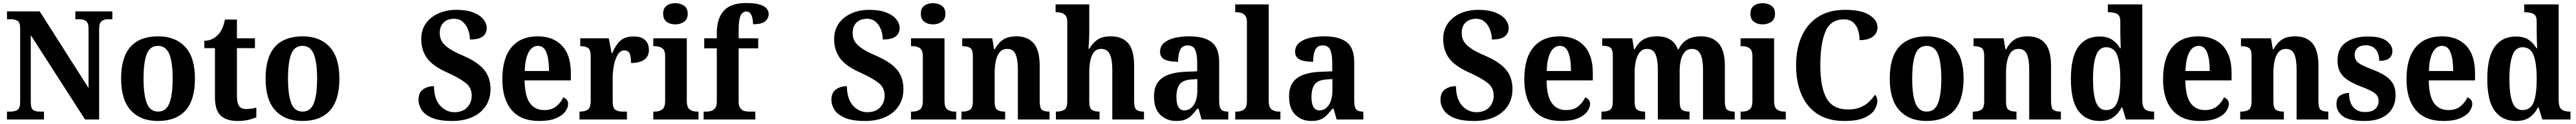

<svg xmlns="http://www.w3.org/2000/svg" viewBox="-20 -789 16994 819"><path d="M26 0V-52H49Q77 -52 95 -63Q113 -74 113 -117V-601Q113 -641 95.5 -651.5Q78 -662 55 -662H26V-714H242L564 -208V-601Q564 -638 547 -650Q530 -662 506 -662H477V-714H721V-662H692Q666 -662 650 -649Q634 -636 634 -597V0H541L183 -557V-117Q183 -74 198 -63Q213 -52 240 -52H270V0Z M1021 10Q908 10 843.5 -59.5Q779 -129 779 -270Q779 -411 841 -480Q903 -549 1024 -549Q1136 -549 1201 -480Q1266 -411 1266 -270Q1266 -129 1204 -59.5Q1142 10 1021 10ZM1023 -52Q1076 -52 1097.5 -107.5Q1119 -163 1119 -270Q1119 -377 1097 -431.5Q1075 -486 1022 -486Q969 -486 948 -431.5Q927 -377 927 -270Q927 -163 948.5 -107.5Q970 -52 1023 -52Z M1546 10Q1475 10 1436.5 -25Q1398 -60 1398 -148V-471H1328V-520Q1360 -520 1383.5 -533Q1407 -546 1421 -562Q1435 -577 1446 -601Q1457 -625 1464 -660H1543V-536H1662V-471H1543V-157Q1543 -111 1556.5 -90Q1570 -69 1604 -69Q1622 -69 1639 -71.5Q1656 -74 1671 -78V-14Q1656 -7 1623 1.5Q1590 10 1546 10Z M1974 10Q1861 10 1796.5 -59.5Q1732 -129 1732 -270Q1732 -411 1794 -480Q1856 -549 1977 -549Q2089 -549 2154 -480Q2219 -411 2219 -270Q2219 -129 2157 -59.5Q2095 10 1974 10ZM1976 -52Q2029 -52 2050.5 -107.5Q2072 -163 2072 -270Q2072 -377 2050 -431.5Q2028 -486 1975 -486Q1922 -486 1901 -431.5Q1880 -377 1880 -270Q1880 -163 1901.5 -107.5Q1923 -52 1976 -52Z M2963 10Q2878 10 2829.5 -11Q2781 -32 2761 -64Q2741 -96 2741 -129Q2741 -178 2771.5 -199Q2802 -220 2843 -220Q2844 -135 2883.5 -91.5Q2923 -48 2978 -48Q3032 -48 3062 -79.5Q3092 -111 3092 -158Q3092 -210 3052 -241.5Q3012 -273 2935 -308Q2837 -351 2798 -404Q2759 -457 2759 -531Q2759 -591 2789.5 -634Q2820 -677 2872.5 -700.5Q2925 -724 2991 -724Q3058 -724 3102.5 -706.5Q3147 -689 3169 -661.5Q3191 -634 3191 -604Q3191 -569 3165 -548.5Q3139 -528 3080 -528Q3080 -560 3068.5 -591.5Q3057 -623 3034 -644Q3011 -665 2975 -665Q2933 -665 2907 -640.5Q2881 -616 2881 -570Q2881 -541 2894 -517.5Q2907 -494 2940.5 -470.5Q2974 -447 3038 -420Q3134 -378 3175 -327Q3216 -276 3216 -201Q3216 -137 3185 -89.5Q3154 -42 3097 -16Q3040 10 2963 10Z M3537 10Q3417 10 3355.5 -62Q3294 -134 3294 -265Q3294 -406 3355 -477.5Q3416 -549 3527 -549Q3629 -549 3687.5 -487.5Q3746 -426 3746 -307V-258H3441Q3442 -156 3475 -109Q3508 -62 3571 -62Q3619 -62 3649.5 -86.5Q3680 -111 3696 -146Q3709 -141 3718.5 -130.5Q3728 -120 3728 -103Q3728 -78 3708.5 -51.5Q3689 -25 3647 -7.5Q3605 10 3537 10ZM3602 -320Q3602 -397 3585 -441.5Q3568 -486 3529 -486Q3490 -486 3467 -443Q3444 -400 3442 -320Z M3803 0V-52H3807Q3838 -52 3857.5 -64.5Q3877 -77 3877 -124V-416Q3877 -460 3859.5 -472Q3842 -484 3811 -484H3808V-536H3996L4015 -438H4019Q4041 -491 4072 -519.5Q4103 -548 4160 -548Q4213 -548 4237 -523.5Q4261 -499 4261 -460Q4261 -416 4230 -394.5Q4199 -373 4143 -373Q4143 -414 4134 -435Q4125 -456 4099 -456Q4072 -456 4055 -427.5Q4038 -399 4030 -357Q4022 -315 4022 -274V-119Q4022 -75 4040 -63.5Q4058 -52 4086 -52H4116V0Z M4435 -628Q4401 -628 4378 -645Q4355 -662 4355 -698Q4355 -735 4378 -751.5Q4401 -768 4435 -768Q4468 -768 4492.5 -751.5Q4517 -735 4517 -698Q4517 -662 4492.5 -645Q4468 -628 4435 -628ZM4290 0V-52H4302Q4330 -52 4349 -66Q4368 -80 4368 -123V-417Q4368 -457 4349 -470.5Q4330 -484 4302 -484H4290V-536H4511V-123Q4511 -80 4530 -66Q4549 -52 4577 -52H4588V0Z M4622 0V-52H4643Q4657 -52 4672 -56.5Q4687 -61 4698 -75Q4709 -89 4709 -117V-470H4626V-536H4709V-574Q4709 -667 4755 -718Q4801 -769 4901 -769Q4961 -769 4993.5 -758.5Q5026 -748 5038.5 -731.5Q5051 -715 5051 -697Q5051 -668 5028.5 -648.5Q5006 -629 4948 -629Q4948 -645 4944.5 -665Q4941 -685 4931.5 -699Q4922 -713 4905 -713Q4878 -713 4865.5 -685Q4853 -657 4853 -592V-536H4982V-470H4853V-117Q4853 -89 4863.5 -75Q4874 -61 4889 -56.5Q4904 -52 4919 -52H4963V0Z M5687 10Q5602 10 5553.5 -11Q5505 -32 5485 -64Q5465 -96 5465 -129Q5465 -178 5495.5 -199Q5526 -220 5567 -220Q5568 -135 5607.5 -91.5Q5647 -48 5702 -48Q5756 -48 5786 -79.5Q5816 -111 5816 -158Q5816 -210 5776 -241.5Q5736 -273 5659 -308Q5561 -351 5522 -404Q5483 -457 5483 -531Q5483 -591 5513.5 -634Q5544 -677 5596.5 -700.5Q5649 -724 5715 -724Q5782 -724 5826.5 -706.5Q5871 -689 5893 -661.5Q5915 -634 5915 -604Q5915 -569 5889 -548.5Q5863 -528 5804 -528Q5804 -560 5792.5 -591.5Q5781 -623 5758 -644Q5735 -665 5699 -665Q5657 -665 5631 -640.5Q5605 -616 5605 -570Q5605 -541 5618 -517.5Q5631 -494 5664.5 -470.5Q5698 -447 5762 -420Q5858 -378 5899 -327Q5940 -276 5940 -201Q5940 -137 5909 -89.5Q5878 -42 5821 -16Q5764 10 5687 10Z M6135 -628Q6101 -628 6078 -645Q6055 -662 6055 -698Q6055 -735 6078 -751.5Q6101 -768 6135 -768Q6168 -768 6192.5 -751.5Q6217 -735 6217 -698Q6217 -662 6192.5 -645Q6168 -628 6135 -628ZM5990 0V-52H6002Q6030 -52 6049 -66Q6068 -80 6068 -123V-417Q6068 -457 6049 -470.5Q6030 -484 6002 -484H5990V-536H6211V-123Q6211 -80 6230 -66Q6249 -52 6277 -52H6288V0Z M6323 0V-52H6329Q6360 -52 6379 -64Q6398 -76 6398 -121V-419Q6398 -461 6380.5 -472.5Q6363 -484 6332 -484H6328V-536H6526L6538 -464H6543Q6565 -505 6597.5 -527Q6630 -549 6686 -549Q6760 -549 6799.5 -503Q6839 -457 6839 -355V-123Q6839 -76 6853.5 -64Q6868 -52 6900 -52H6904V0H6695V-331Q6695 -395 6680 -430.5Q6665 -466 6625 -466Q6593 -466 6575 -444Q6557 -422 6549.5 -386.5Q6542 -351 6542 -310V-117Q6542 -75 6559 -63.5Q6576 -52 6607 -52H6611V0Z M6946 0V-52H6952Q6981 -52 7001 -64Q7021 -76 7021 -121V-647Q7021 -673 7009.5 -686.5Q6998 -700 6983 -704Q6968 -708 6955 -708H6944V-760H7166V-581Q7166 -547 7164 -514.5Q7162 -482 7161 -467H7167Q7185 -501 7217.5 -525Q7250 -549 7307 -549Q7385 -549 7423.5 -503Q7462 -457 7462 -355V-123Q7462 -76 7477 -64Q7492 -52 7524 -52H7527V0H7318V-331Q7318 -395 7301.5 -430.5Q7285 -466 7245 -466Q7214 -466 7197 -444.5Q7180 -423 7173 -387.5Q7166 -352 7166 -310V-117Q7166 -75 7183 -63.5Q7200 -52 7231 -52H7234V0Z M7739 10Q7678 10 7635.5 -30Q7593 -70 7593 -153Q7593 -234 7645 -272.5Q7697 -311 7802 -315L7878 -318V-374Q7878 -429 7865 -459Q7852 -489 7815 -489Q7780 -489 7766 -460.5Q7752 -432 7752 -381Q7692 -381 7662.5 -396.5Q7633 -412 7633 -447Q7633 -483 7659 -505.5Q7685 -528 7728.5 -538.5Q7772 -549 7826 -549Q7924 -549 7973.5 -510.5Q8023 -472 8023 -378V-123Q8023 -82 8035.5 -67Q8048 -52 8079 -52H8083V0H7907L7887 -71H7879Q7858 -44 7840 -26Q7822 -8 7798.5 1Q7775 10 7739 10ZM7793 -60Q7832 -60 7855.5 -96Q7879 -132 7879 -191V-267L7838 -264Q7783 -260 7762 -231.5Q7741 -203 7741 -148Q7741 -60 7793 -60Z M8129 0V-52H8140Q8168 -52 8187 -66Q8206 -80 8206 -123V-647Q8206 -673 8194.5 -686.5Q8183 -700 8168 -704Q8153 -708 8140 -708H8129V-760H8350V-123Q8350 -80 8369 -66Q8388 -52 8416 -52H8427V0Z M8630 10Q8569 10 8526.5 -30Q8484 -70 8484 -153Q8484 -234 8536 -272.5Q8588 -311 8693 -315L8769 -318V-374Q8769 -429 8756 -459Q8743 -489 8706 -489Q8671 -489 8657 -460.5Q8643 -432 8643 -381Q8583 -381 8553.5 -396.5Q8524 -412 8524 -447Q8524 -483 8550 -505.5Q8576 -528 8619.5 -538.5Q8663 -549 8717 -549Q8815 -549 8864.5 -510.5Q8914 -472 8914 -378V-123Q8914 -82 8926.5 -67Q8939 -52 8970 -52H8974V0H8798L8778 -71H8770Q8749 -44 8731 -26Q8713 -8 8689.5 1Q8666 10 8630 10ZM8684 -60Q8723 -60 8746.5 -96Q8770 -132 8770 -191V-267L8729 -264Q8674 -260 8653 -231.5Q8632 -203 8632 -148Q8632 -60 8684 -60Z M9705 10Q9620 10 9571.5 -11Q9523 -32 9503 -64Q9483 -96 9483 -129Q9483 -178 9513.5 -199Q9544 -220 9585 -220Q9586 -135 9625.5 -91.5Q9665 -48 9720 -48Q9774 -48 9804 -79.5Q9834 -111 9834 -158Q9834 -210 9794 -241.5Q9754 -273 9677 -308Q9579 -351 9540 -404Q9501 -457 9501 -531Q9501 -591 9531.5 -634Q9562 -677 9614.5 -700.5Q9667 -724 9733 -724Q9800 -724 9844.5 -706.5Q9889 -689 9911 -661.5Q9933 -634 9933 -604Q9933 -569 9907 -548.5Q9881 -528 9822 -528Q9822 -560 9810.5 -591.5Q9799 -623 9776 -644Q9753 -665 9717 -665Q9675 -665 9649 -640.5Q9623 -616 9623 -570Q9623 -541 9636 -517.5Q9649 -494 9682.5 -470.5Q9716 -447 9780 -420Q9876 -378 9917 -327Q9958 -276 9958 -201Q9958 -137 9927 -89.5Q9896 -42 9839 -16Q9782 10 9705 10Z M10279 10Q10159 10 10097.5 -62Q10036 -134 10036 -265Q10036 -406 10097 -477.5Q10158 -549 10269 -549Q10371 -549 10429.5 -487.5Q10488 -426 10488 -307V-258H10183Q10184 -156 10217 -109Q10250 -62 10313 -62Q10361 -62 10391.5 -86.5Q10422 -111 10438 -146Q10451 -141 10460.5 -130.5Q10470 -120 10470 -103Q10470 -78 10450.5 -51.5Q10431 -25 10389 -7.5Q10347 10 10279 10ZM10344 -320Q10344 -397 10327 -441.5Q10310 -486 10271 -486Q10232 -486 10209 -443Q10186 -400 10184 -320Z M10545 0V-52H10553Q10584 -52 10602 -64Q10620 -76 10620 -121V-421Q10620 -464 10602 -475.5Q10584 -487 10553 -487H10550V-536H10748L10760 -464H10765Q10786 -506 10820.5 -527.5Q10855 -549 10913 -549Q10963 -549 10997.5 -528.5Q11032 -508 11049 -463H11054Q11094 -549 11201 -549Q11276 -549 11317.5 -503Q11359 -457 11359 -355V-123Q11359 -76 11374.5 -64Q11390 -52 11421 -52H11424V0H11215V-331Q11215 -395 11198.5 -430.5Q11182 -466 11142 -466Q11113 -466 11095 -446Q11077 -426 11069 -393.5Q11061 -361 11061 -322V-123Q11061 -76 11076 -64Q11091 -52 11123 -52H11126V0H10917V-331Q10917 -395 10901.5 -430.5Q10886 -466 10846 -466Q10816 -466 10798 -444Q10780 -422 10772 -386.5Q10764 -351 10764 -310V-117Q10764 -75 10781.5 -63.5Q10799 -52 10830 -52H10833V0Z M11608 -628Q11574 -628 11551 -645Q11528 -662 11528 -698Q11528 -735 11551 -751.5Q11574 -768 11608 -768Q11641 -768 11665.5 -751.5Q11690 -735 11690 -698Q11690 -662 11665.5 -645Q11641 -628 11608 -628ZM11463 0V-52H11475Q11503 -52 11522 -66Q11541 -80 11541 -123V-417Q11541 -457 11522 -470.5Q11503 -484 11475 -484H11463V-536H11684V-123Q11684 -80 11703 -66Q11722 -52 11750 -52H11761V0Z M12147 10Q12041 10 11970.5 -36Q11900 -82 11864.5 -164.5Q11829 -247 11829 -358Q11829 -466 11865.5 -548.5Q11902 -631 11974 -677.5Q12046 -724 12152 -724Q12259 -724 12312.5 -690Q12366 -656 12366 -608Q12366 -571 12336 -547.5Q12306 -524 12248 -524Q12248 -556 12238.5 -588Q12229 -620 12206.5 -640.5Q12184 -661 12144 -661Q12057 -661 12023 -581.5Q11989 -502 11989 -358Q11989 -212 12030.5 -139Q12072 -66 12172 -66Q12220 -66 12254 -80.5Q12288 -95 12311 -117.5Q12334 -140 12350 -163Q12357 -157 12361 -145Q12365 -133 12365 -121Q12365 -93 12345.5 -62.5Q12326 -32 12278.5 -11Q12231 10 12147 10Z M12689 10Q12576 10 12511.5 -59.5Q12447 -129 12447 -270Q12447 -411 12509 -480Q12571 -549 12692 -549Q12804 -549 12869 -480Q12934 -411 12934 -270Q12934 -129 12872 -59.5Q12810 10 12689 10ZM12691 -52Q12744 -52 12765.5 -107.5Q12787 -163 12787 -270Q12787 -377 12765 -431.5Q12743 -486 12690 -486Q12637 -486 12616 -431.5Q12595 -377 12595 -270Q12595 -163 12616.5 -107.5Q12638 -52 12691 -52Z M12995 0V-52H13001Q13032 -52 13051 -64Q13070 -76 13070 -121V-419Q13070 -461 13052.5 -472.5Q13035 -484 13004 -484H13000V-536H13198L13210 -464H13215Q13237 -505 13269.5 -527Q13302 -549 13358 -549Q13432 -549 13471.5 -503Q13511 -457 13511 -355V-123Q13511 -76 13525.5 -64Q13540 -52 13572 -52H13576V0H13367V-331Q13367 -395 13352 -430.5Q13337 -466 13297 -466Q13265 -466 13247 -444Q13229 -422 13221.5 -386.5Q13214 -351 13214 -310V-117Q13214 -75 13231 -63.5Q13248 -52 13279 -52H13283V0Z M13832 10Q13741 10 13691.5 -56.5Q13642 -123 13642 -267Q13642 -412 13691 -480Q13740 -548 13831 -548Q13883 -548 13915 -526Q13947 -504 13966 -471H13971Q13970 -494 13969 -524Q13968 -554 13968 -582V-645Q13968 -687 13946 -697.5Q13924 -708 13893 -708H13886V-760H14113V-128Q14113 -82 14131.5 -67Q14150 -52 14184 -52H14191V0H14005L13981 -79H13976Q13955 -38 13921 -14Q13887 10 13832 10ZM13874 -62Q13928 -62 13948 -114Q13968 -166 13968 -269Q13968 -369 13948 -423Q13928 -477 13874 -477Q13828 -477 13808 -423Q13788 -369 13788 -268Q13788 -164 13808 -113Q13828 -62 13874 -62Z M14493 10Q14373 10 14311.5 -62Q14250 -134 14250 -265Q14250 -406 14311 -477.5Q14372 -549 14483 -549Q14585 -549 14643.5 -487.5Q14702 -426 14702 -307V-258H14397Q14398 -156 14431 -109Q14464 -62 14527 -62Q14575 -62 14605.5 -86.5Q14636 -111 14652 -146Q14665 -141 14674.5 -130.5Q14684 -120 14684 -103Q14684 -78 14664.5 -51.5Q14645 -25 14603 -7.5Q14561 10 14493 10ZM14558 -320Q14558 -397 14541 -441.5Q14524 -486 14485 -486Q14446 -486 14423 -443Q14400 -400 14398 -320Z M14759 0V-52H14765Q14796 -52 14815 -64Q14834 -76 14834 -121V-419Q14834 -461 14816.5 -472.5Q14799 -484 14768 -484H14764V-536H14962L14974 -464H14979Q15001 -505 15033.5 -527Q15066 -549 15122 -549Q15196 -549 15235.5 -503Q15275 -457 15275 -355V-123Q15275 -76 15289.5 -64Q15304 -52 15336 -52H15340V0H15131V-331Q15131 -395 15116 -430.5Q15101 -466 15061 -466Q15029 -466 15011 -444Q14993 -422 14985.5 -386.5Q14978 -351 14978 -310V-117Q14978 -75 14995 -63.5Q15012 -52 15043 -52H15047V0Z M15579 10Q15480 10 15437 -21Q15394 -52 15394 -102Q15394 -143 15419.5 -159Q15445 -175 15477 -175Q15477 -114 15504.5 -81.5Q15532 -49 15582 -49Q15629 -49 15650.5 -70Q15672 -91 15672 -122Q15672 -154 15646.5 -173.5Q15621 -193 15560 -216Q15506 -236 15471 -258.5Q15436 -281 15418.5 -312Q15401 -343 15401 -391Q15401 -470 15456.5 -509Q15512 -548 15602 -548Q15687 -548 15725 -518.5Q15763 -489 15763 -453Q15763 -387 15676 -387Q15676 -437 15652 -463.5Q15628 -490 15588 -490Q15553 -490 15533.5 -473Q15514 -456 15514 -427Q15514 -393 15538 -374.5Q15562 -356 15626 -332Q15676 -313 15711 -291.5Q15746 -270 15765 -239Q15784 -208 15784 -160Q15784 -82 15731 -36Q15678 10 15579 10Z M16099 10Q15979 10 15917.5 -62Q15856 -134 15856 -265Q15856 -406 15917 -477.5Q15978 -549 16089 -549Q16191 -549 16249.5 -487.5Q16308 -426 16308 -307V-258H16003Q16004 -156 16037 -109Q16070 -62 16133 -62Q16181 -62 16211.5 -86.5Q16242 -111 16258 -146Q16271 -141 16280.5 -130.5Q16290 -120 16290 -103Q16290 -78 16270.5 -51.5Q16251 -25 16209 -7.5Q16167 10 16099 10ZM16164 -320Q16164 -397 16147 -441.5Q16130 -486 16091 -486Q16052 -486 16029 -443Q16006 -400 16004 -320Z M16579 10Q16488 10 16438.5 -56.5Q16389 -123 16389 -267Q16389 -412 16438 -480Q16487 -548 16578 -548Q16630 -548 16662 -526Q16694 -504 16713 -471H16718Q16717 -494 16716 -524Q16715 -554 16715 -582V-645Q16715 -687 16693 -697.5Q16671 -708 16640 -708H16633V-760H16860V-128Q16860 -82 16878.5 -67Q16897 -52 16931 -52H16938V0H16752L16728 -79H16723Q16702 -38 16668 -14Q16634 10 16579 10ZM16621 -62Q16675 -62 16695 -114Q16715 -166 16715 -269Q16715 -369 16695 -423Q16675 -477 16621 -477Q16575 -477 16555 -423Q16535 -369 16535 -268Q16535 -164 16555 -113Q16575 -62 16621 -62Z"/></svg>

Font: Noto Serif Sinhala SemiCondensed
Style: Bold
Weight: 700
Width: 4
Designer: Jelle Bosma - Monotype Design Team
Foundry: Monotype Imaging Inc.
Version: Version 2.007; ttfautohint (v1.8.4.7-5d5b)